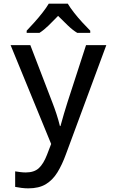

<svg xmlns="http://www.w3.org/2000/svg" viewBox="-20 -786 640 1051"><path d="M135 245Q116 245 97 242.5Q78 240 63 237V152Q75 154 91 156Q107 158 121 158Q167 158 192.5 134.5Q218 111 237 62L260 2L38 -539H146L267 -224Q278 -196 289 -162.5Q300 -129 308 -96H311Q320 -130 330 -163Q340 -196 349 -225L451 -539H562L341 58Q320 116 294 158Q268 200 230.5 222.5Q193 245 135 245ZM126 -618Q144 -637 167.5 -663Q191 -689 212.5 -716.5Q234 -744 247 -766H351Q364 -744 385.5 -716.5Q407 -689 431 -663Q455 -637 474 -618V-606H403Q378 -621 351.5 -646.5Q325 -672 298 -699Q272 -672 246.5 -647Q221 -622 196 -606H126Z"/></svg>

Font: Noto Sans Mono Medium
Style: Regular
Weight: 500
Designer: Monotype Design Team
Foundry: Monotype Imaging Inc.
Version: Version 2.014